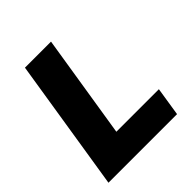

<svg xmlns="http://www.w3.org/2000/svg" viewBox="-193 -834 964 964"><g transform="rotate(-45 289.0 -352.5)"><path d="M25 0 137 -705H322L234 -153H536L512 0Z"/></g></svg>

Font: Mulish ExtraLight Black
Style: Italic
Weight: 900
Italic angle: -9°
Version: Version 3.603